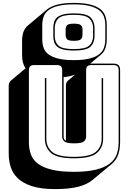

<svg xmlns="http://www.w3.org/2000/svg" viewBox="-20 -1168 886 1322"><path d="M359 134Q262 134 199.5 113.5Q137 93 102 59Q67 25 53.5 -19Q40 -63 40 -110V-575Q40 -588 43.5 -597Q47 -606 54 -612L156 -698Q143 -717 137.5 -739.5Q132 -762 132 -788V-886Q132 -919 141 -947Q150 -975 175 -995L305 -1104Q330 -1124 374.5 -1136Q419 -1148 488 -1148Q557 -1148 601.5 -1136.5Q646 -1125 671 -1105Q696 -1085 705.5 -1056.5Q715 -1028 715 -995V-897Q715 -864 705.5 -836Q696 -808 671 -788L601 -730H761Q785 -730 796 -719Q807 -708 807 -684V-189Q807 -143 794 -104Q781 -65 747 -37L617 71Q582 101 520 117.5Q458 134 359 134ZM705 -995Q705 -1027 695.5 -1053.5Q686 -1080 661.5 -1098.5Q637 -1117 595 -1127.5Q553 -1138 488 -1138Q423 -1138 381 -1127.5Q339 -1117 314.5 -1098.5Q290 -1080 280.5 -1053.5Q271 -1027 271 -995V-897Q271 -865 280.5 -838.5Q290 -812 314.5 -793.5Q339 -775 381 -764.5Q423 -754 488 -754Q553 -754 595 -764.5Q637 -775 661.5 -793.5Q686 -812 695.5 -838.5Q705 -865 705 -897ZM347 -920V-975Q347 -997 352.5 -1016Q358 -1035 373 -1048Q388 -1061 416 -1068.5Q444 -1076 488 -1076Q577 -1076 604 -1047.5Q631 -1019 631 -975V-920Q631 -875 604 -847.5Q577 -820 488 -820Q444 -820 416 -827Q388 -834 373 -847.5Q358 -861 352.5 -879.5Q347 -898 347 -920ZM488 -1066Q408 -1066 382.5 -1041.5Q357 -1017 357 -975V-920Q357 -878 382.5 -854Q408 -830 488 -830Q568 -830 594.5 -854Q621 -878 621 -920V-975Q621 -1016 594.5 -1041Q568 -1066 488 -1066ZM548 -930Q548 -908 537 -897.5Q526 -887 489 -887Q452 -887 442 -897.5Q432 -908 432 -930V-965Q432 -984 442 -994.5Q452 -1005 489 -1005Q526 -1005 537 -994.5Q548 -984 548 -965ZM797 -189V-684Q797 -703 788.5 -711.5Q780 -720 761 -720H609Q590 -720 581.5 -711.5Q573 -703 573 -684V-228Q573 -208 558 -194.5Q543 -181 490 -181Q438 -181 423 -194.5Q408 -208 408 -228V-684Q408 -703 399.5 -711.5Q391 -720 372 -720H215Q196 -720 187.5 -711.5Q179 -703 179 -684V-189Q179 -143 192.5 -105.5Q206 -68 240.5 -41.5Q275 -15 335 0Q395 15 488 15Q581 15 641 0Q701 -15 735.5 -41.5Q770 -68 783.5 -105.5Q797 -143 797 -189ZM434 -200V-575Q434 -588 437 -597Q440 -606 446 -611L447 -612L498 -655Q482 -648 461 -643.5Q440 -639 418 -637V-228Q418 -219 421 -211.5Q424 -204 434 -200ZM289 -630H299V-213Q299 -157 338.5 -122.5Q378 -88 489 -88Q600 -88 640 -122.5Q680 -157 680 -213V-630H690V-213Q690 -153 648 -115.5Q606 -78 489 -78Q372 -78 330.5 -115.5Q289 -153 289 -213Z"/></svg>

Font: Bungee Shade
Style: Regular
Weight: 400
Designer: David Jonathan Ross
Foundry: David Jonathan Ross
Version: Version 1.001;PS 1.0;hotconv 1.0.72;makeotf.lib2.5.5900